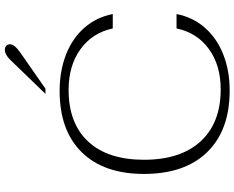

<svg xmlns="http://www.w3.org/2000/svg" viewBox="-110 -872 992 813"><g transform="rotate(-90 386.5 -466.0)"><path d="M56 -353Q56 -523 148 -616.5Q240 -710 407 -710Q493 -710 562.5 -682.5Q632 -655 676 -604Q720 -553 733 -485H672Q654 -571 584.5 -621.5Q515 -672 412 -672Q270 -672 193 -589Q116 -506 116 -353Q116 -198 194 -113Q272 -28 414 -28Q516 -28 585 -78Q654 -128 672 -215H733Q720 -147 676 -96Q632 -45 563 -17.5Q494 10 409 10Q241 10 148.5 -85Q56 -180 56 -353ZM540 -920Q562 -942 581 -942Q592 -942 598.5 -936Q605 -930 605 -920Q605 -901 569 -876L417 -770H395Z"/></g></svg>

Font: Fahkwang ExtraLight
Style: Regular
Weight: 275
Designer: Suppakit Chalermlarp | Katatrad Co.,Ltd.
Foundry: Cadson Demak Co.,Ltd.
Version: Version 1.000; ttfautohint (v1.6)